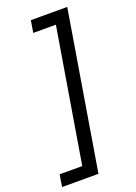

<svg xmlns="http://www.w3.org/2000/svg" viewBox="-205 -827 736 1042"><g transform="rotate(-20 163.0 -306.5)"><path d="M325.3 -761.4H115.1L103.7 -691.8H234.4L106.5 78.1H-24.1L-35.5 147.7H174.7Z"/></g></svg>

Font: Margiela Sans
Style: Italic
Weight: 400
Italic angle: -9.39999°
Designer: Stefan Endress, Andreas Faust
Version: Version 1.100;FEAKit 1.0